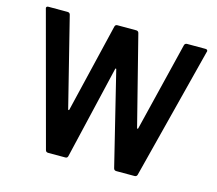

<svg xmlns="http://www.w3.org/2000/svg" viewBox="-100 -826 1078 952"><g transform="rotate(15 439.0 -350.0)"><path d="M310 0C317 0 321 -3 323 -10L435 -487C436 -490 437 -491 438 -491C438 -491 440 -491 441 -487L558 -10C560 -3 565 0 572 0H665C672 0 677 -3 679 -10L852 -687C853 -688 853 -690 853 -691C853 -697 849 -700 841 -700H748C741 -700 736 -697 734 -690L622 -233C621 -229 617 -229 616 -233L500 -690C498 -697 493 -700 486 -700H390C383 -700 379 -697 377 -690L268 -234C267 -230 263 -230 262 -234L148 -690C146 -697 141 -700 134 -700H36C29 -700 25 -697 25 -691L208 -10C210 -3 215 0 222 0Z"/></g></svg>

Font: Barlow SemiBold Numbers
Style: Regular
Weight: 600
Designer: Jeremy Tribby
Foundry: Tribby Type
Version: Version 1.408